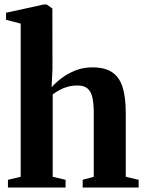

<svg xmlns="http://www.w3.org/2000/svg" viewBox="-20 -838 649 858"><path d="M72.5 -48V-732.5L7 -749.5V-781L176 -818H188.5L214 -800L214.5 -528L210.5 -448Q228.5 -468.5 255.5 -489Q282.5 -509.5 317.2 -523.2Q352 -537 392 -537Q448.5 -537 481 -515.2Q513.5 -493.5 527.8 -448.5Q542 -403.5 542 -333V-48L599.5 -34.5V0H349.5V-34.5L399 -48V-332.5Q399 -373.5 393.2 -401Q387.5 -428.5 371.5 -442.2Q355.5 -456 326 -456Q303.5 -456 283.2 -450.5Q263 -445 246 -435.8Q229 -426.5 215.5 -416V-48L273 -34.5V0H15.5V-34.5Z"/></svg>

Font: Merriweather 96pt
Style: Bold
Weight: 700
Version: Version 2.100